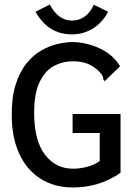

<svg xmlns="http://www.w3.org/2000/svg" viewBox="-20 -818 590 849"><path d="M303 11Q219 11 158 -28.5Q97 -68 64.5 -139.5Q32 -211 32 -307Q31 -387 49 -443.5Q67 -500 96.5 -537Q126 -574 162 -594.5Q198 -615 234.5 -623.5Q271 -632 301 -632Q365 -631 423 -603Q481 -575 511 -525L450 -466L443 -459L437 -466Q437 -474 434 -481Q431 -488 420 -500Q398 -523 370 -535Q342 -547 302 -547Q257 -547 218 -526Q179 -505 155 -455Q131 -405 131 -319Q131 -197 178.5 -134.5Q226 -72 303 -72Q332 -72 364 -80Q396 -88 421 -106V-230H301V-314H513V-54Q464 -20 411 -4.5Q358 11 303 11ZM395 -797 458 -766Q433 -718 391 -692Q349 -666 298 -666Q193 -666 137 -766L200 -798Q238 -727 298 -727Q329 -727 353.5 -744Q378 -761 395 -797Z"/></svg>

Font: Inconsolata SemiExpanded SemiBold
Style: Regular
Weight: 600
Width: 6
Monospace: yes
Designer: Raph Levien, Cyreal, Brenton Simpson
Foundry: Raph Levien, Cyreal, Google
Version: Version 3.001; ttfautohint (v1.8.2.53-6de2)